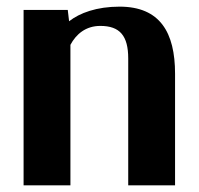

<svg xmlns="http://www.w3.org/2000/svg" viewBox="-20 -558 600 578"><path d="M51 0H192V-423C209 -455 238 -480 282 -480C341 -480 366 -450 366 -382V0H507V-336C507 -460 462 -538 340 -538C271 -538 220 -519 188 -494L184 -528H51Z"/></svg>

Font: Aerodynamic
Style: Regular
Weight: 500
Designer: Google
Version: Version 2.000980; 2014